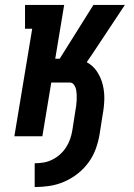

<svg xmlns="http://www.w3.org/2000/svg" viewBox="-20 -550 540 775"><path d="M120 205V109Q138 109 156 106Q174 103 191 94.5Q208 86 222 73.5Q236 61 246.5 45Q257 29 263 11.5Q269 -6 272 -24L284 -101Q286 -112 287.5 -123Q289 -134 289.5 -145.5Q290 -157 289.5 -168Q289 -179 287 -189Q285 -199 278.5 -208Q272 -217 261 -217H187L151 0H38L110 -434H81V-530H239L203 -313H221L357 -530H484L350 -328L330 -299Q356 -285 372 -260.5Q388 -236 395 -207Q402 -178 401 -147Q400 -116 394 -85L382 -8Q377 22 366.5 51Q356 80 337.5 105.5Q319 131 293.5 151Q268 171 239 183.5Q210 196 180 200.5Q150 205 120 205Z"/></svg>

Font: Iosevka Slab
Style: Bold Italic
Weight: 700
Italic angle: -9°
Monospace: yes
Designer: Belleve Invis
Foundry: Belleve Invis
Version: Version 11.1.0; ttfautohint (v1.8.3)